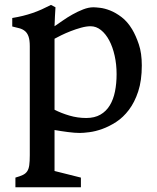

<svg xmlns="http://www.w3.org/2000/svg" viewBox="-20 -539 652 796"><path d="M103.5 -347.2Q103.5 -373.5 98.1 -388.2Q92.8 -402.8 83 -410.6Q73.2 -418.5 60.1 -421.9Q46.9 -425.3 30.8 -429.2V-464.4Q54.7 -468.3 75.2 -473.4Q95.7 -478.5 115 -485.1Q134.3 -491.7 152.8 -500Q171.4 -508.3 191.4 -518.6L210 -508.8Q208.5 -490.2 207.8 -471.2Q207 -452.1 206.1 -430.2Q219.7 -439.5 239.3 -453.1Q258.8 -466.8 280.5 -479Q302.2 -491.2 324.7 -500Q347.2 -508.8 367.2 -508.8Q376 -508.8 395 -506.6Q414.1 -504.4 437 -495.4Q460 -486.3 484.1 -468Q508.3 -449.7 527.8 -417.5Q543.5 -391.1 555.7 -354.7Q567.9 -318.4 567.9 -267.6Q567.9 -205.1 553 -159.9Q538.1 -114.7 514.4 -83.5Q490.7 -52.2 461.7 -33.4Q432.6 -14.6 404.1 -4.4Q375.5 5.9 350.6 9Q325.7 12.2 311 12.2Q290 12.2 262 8.5Q233.9 4.9 206.1 0V169.9L315.4 197.3V237.3H43.9V197.3Q63 191.9 74.7 186.3Q86.4 180.7 92.8 171.1Q99.1 161.6 101.3 146Q103.5 130.4 103.5 104.5ZM206.1 -84Q233.9 -69.8 267.8 -59.8Q301.8 -49.8 337.4 -49.8Q372.1 -49.8 396.2 -63.7Q420.4 -77.6 435.3 -102.3Q450.2 -127 456.8 -160.2Q463.4 -193.4 463.4 -231.4Q463.4 -272 455.3 -308.1Q447.3 -344.2 432.9 -371.3Q418.5 -398.4 398.7 -414.3Q378.9 -430.2 355.5 -430.2Q337.9 -430.2 315.9 -424.1Q293.9 -418 272.7 -409.7Q251.5 -401.4 233.6 -392.6Q215.8 -383.8 206.1 -378.4Z"/></svg>

Font: Donegal One
Style: Regular
Weight: 400
Designer: Gary Lonergan
Foundry: Sorkin Type Co.
Version: Version 1.004